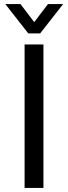

<svg xmlns="http://www.w3.org/2000/svg" viewBox="-20 -917 332 937"><path d="M6 0ZM100 -700H192V0H100ZM6 -897H80L147 -809L214 -897H288L176 -754H118Z"/></svg>

Font: Sarabun
Style: Regular
Weight: 400
Designer: Suppakit Chalermlarp | Katatrad Co.,Ltd.
Foundry: Cadson Demak Co.,Ltd.
Version: Version 1.000; ttfautohint (v1.6)